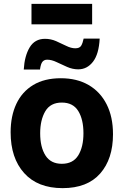

<svg xmlns="http://www.w3.org/2000/svg" viewBox="-20 -964 640 994"><path d="M304 10Q175 10 105 -68Q35 -146 35 -279Q35 -363 64.5 -426Q94 -489 152 -524Q210 -559 295 -559Q378 -559 438.5 -524Q499 -489 532 -424Q565 -359 565 -269Q565 -141 498.5 -65.5Q432 10 304 10ZM300 -116Q358 -116 385 -159.5Q412 -203 412 -274Q412 -346 385 -389.5Q358 -433 300 -433Q241 -433 214.5 -388Q188 -343 188 -274Q188 -202 215.5 -159Q243 -116 300 -116ZM103 -604Q107 -674 133.5 -718.5Q160 -763 213 -763Q243 -763 270.5 -751Q298 -739 323 -726.5Q348 -714 370 -714Q392 -714 400 -727Q408 -740 413 -764H496Q492 -684 461.5 -644.5Q431 -605 385 -605Q356 -605 327.5 -617.5Q299 -630 273 -642.5Q247 -655 224 -655Q209 -655 200 -644.5Q191 -634 187 -604ZM143 -838V-944H457V-838Z"/></svg>

Font: Noto Sans Mono ExtraBold
Style: Regular
Weight: 800
Designer: Monotype Design Team
Foundry: Monotype Imaging Inc.
Version: Version 2.014